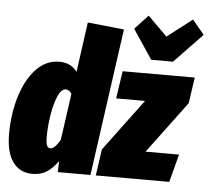

<svg xmlns="http://www.w3.org/2000/svg" viewBox="-57 -885 1052 966"><g transform="rotate(5 469.5 -402.0)"><path d="M537 -744 433 0H268L270 -56Q243 -18 213 1Q183 20 141 20Q77 20 42 -29Q7 -78 7 -171Q7 -270 33.5 -358Q60 -446 110 -500Q160 -554 229 -554Q286 -554 318 -511L353 -763ZM197 -174Q197 -139 203 -127.5Q209 -116 220 -116Q242 -116 269 -163L302 -398Q290 -418 272 -418Q249 -418 232 -378Q215 -338 206 -280.5Q197 -223 197 -174ZM913 -534 894 -403 699 -141H868L831 0H460L479 -133L674 -395H528L549 -534ZM879 -824 939 -752 797 -604H687L588 -752L655 -824L753 -727Z"/></g></svg>

Font: Fira Sans Extra Condensed Black
Style: Italic
Weight: 900
Width: 3
Italic angle: -8°
Designer: Carrois Corporate & Edenspiekermann AG
Foundry: Carrois Corporate GbR & Edenspiekermann AG
Version: Version 4.203